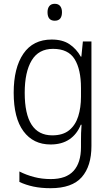

<svg xmlns="http://www.w3.org/2000/svg" viewBox="-20 -750 581 1010"><path d="M252 -542Q309 -542 345.5 -517.5Q382 -493 405 -452H408L416 -532H461V18Q461 124 410 182Q359 240 246 240Q196 240 156 231.5Q116 223 82 207V152Q117 170 158.5 181Q200 192 247 192Q328 192 367 149Q406 106 406 24V-8Q406 -28 406.5 -49.5Q407 -71 409 -94H405Q385 -44 345 -17Q305 10 246 10Q155 10 103.5 -59.5Q52 -129 52 -262Q52 -393 103 -467.5Q154 -542 252 -542ZM259 -493Q183 -493 146.5 -432Q110 -371 110 -262Q110 -38 255 -38Q311 -38 344 -65Q377 -92 391.5 -138Q406 -184 406 -241V-287Q406 -385 372.5 -439Q339 -493 259 -493ZM268 -730Q287 -730 296.5 -718Q306 -706 306 -686Q306 -641 268 -641Q230 -641 230 -686Q230 -706 239.5 -718Q249 -730 268 -730Z"/></svg>

Font: Noto Sans Thai Looped SemiCondensed Light
Style: Regular
Weight: 300
Width: 4
Designer: Sasikarn Vongin, Ben Mitchell
Foundry: The Fontpad Ltd
Version: Version 1.001; ttfautohint (v1.8.4.7-5d5b)